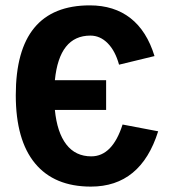

<svg xmlns="http://www.w3.org/2000/svg" viewBox="-20 -689 640 719"><path d="M185.5 -277.3Q193.8 -192.9 228.3 -148.2Q262.7 -103.5 321.8 -103.5Q400.9 -103.5 439 -222.7L572.3 -197.3Q507.3 9.8 320.3 9.8Q183.1 9.8 111.1 -77.4Q39.1 -164.6 39.1 -332.5Q39.1 -668.9 316.4 -668.9Q407.2 -668.9 468.5 -621.1Q529.8 -573.2 558.6 -479L425.8 -446.8Q411.6 -498.5 383.3 -527.1Q355 -555.7 318.4 -555.7Q202.1 -555.7 185.5 -388.7H377.4V-277.3Z"/></svg>

Font: Cousine
Style: Bold
Weight: 700
Monospace: yes
Designer: Steve Matteson
Foundry: Ascender Corporation
Version: Version 1.20